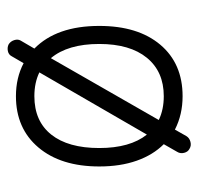

<svg xmlns="http://www.w3.org/2000/svg" viewBox="-28 -454 517 500"><g transform="rotate(90 230.0 -203.5)"><path d="M230 13Q182 13 144 -7L126 24Q122 32 112.5 34Q103 36 95 32Q87 27 84 17.5Q81 8 85 1L106 -35Q47 -93 47 -204Q47 -305 96 -363Q145 -421 230 -421Q278 -421 317 -401L334 -431Q339 -439 349 -441.5Q359 -444 367 -439Q375 -435 377.5 -425Q380 -415 375 -407L355 -372Q383 -344 398 -301.5Q413 -259 413 -204Q413 -104 363.5 -45.5Q314 13 230 13ZM131 -78 292 -359Q265 -372 230 -372Q166 -372 130 -328Q94 -284 94 -204Q94 -122 131 -78ZM230 -35Q295 -35 330 -79Q365 -123 365 -204Q365 -284 330 -328L168 -48Q195 -35 230 -35Z"/></g></svg>

Font: Kurewa Gothic CJK TC Regular
Style: Regular
Weight: 400
Designer: Max Yao
Foundry: Max-Everyday
Version: Version 1.071; ttfautohint (v1.8.3)